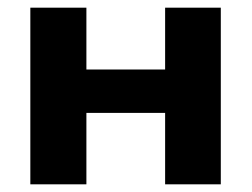

<svg xmlns="http://www.w3.org/2000/svg" viewBox="-20 -480 655 500"><path d="M106 -186H478V-299H106ZM410 -460V0H555V-460ZM59 -460V0H205V-460Z"/></svg>

Font: Jost
Style: Bold
Weight: 700
Version: Version 3.710